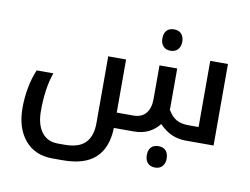

<svg xmlns="http://www.w3.org/2000/svg" viewBox="-89 -763 1476 1132"><g transform="rotate(10 649.0 -197.0)"><path d="M1047 0Q1002 0 964 -16Q926 -32 887 -71Q862 -38 824 -19Q786 0 734 0H616Q613 118 548.5 179Q484 240 352 240H290Q185 240 125 168.5Q65 97 65 -24Q65 -85 76.5 -146Q88 -207 109 -255H209Q175 -161 175 -24Q175 57 209.5 102.5Q244 148 306 148H348Q432 148 471 108Q510 68 510 -11V-410H617V-92H717Q766 -92 791.5 -123Q817 -154 817 -208V-410H923V-189Q923 -183 923 -176.5Q923 -170 922 -164Q946 -123 974.5 -107.5Q1003 -92 1046 -92H1107V-488H1213V0ZM895 188Q867 188 851 171Q835 154 835 124Q835 93 850.5 76.5Q866 60 895 60Q923 60 938.5 77Q954 94 954 124Q954 153 938.5 170.5Q923 188 895 188ZM865 -506Q838 -506 822 -523Q806 -540 806 -570Q806 -601 821.5 -617.5Q837 -634 865 -634Q894 -634 909.5 -617Q925 -600 925 -570Q925 -541 909 -523.5Q893 -506 865 -506Z"/></g></svg>

Font: Noto Kufi Arabic Medium
Style: Regular
Weight: 500
Designer: Monotype Design Team, David Williams, Khaled Hosny
Foundry: Google LLC
Version: Version 2.109; ttfautohint (v1.8.4.7-5d5b)